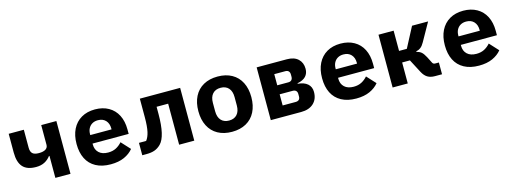

<svg xmlns="http://www.w3.org/2000/svg" viewBox="-13 -1164 4825 1813"><g transform="rotate(-15 2400.0 -258.0)"><path d="M374 -215H369Q344 -182 309 -164Q274 -146 226 -146Q138 -146 97 -192Q56 -238 56 -333V-516H204V-340Q204 -301 223 -283.5Q242 -266 285 -266Q329 -266 351.5 -281Q374 -296 374 -323V-516H522V0H374Z M650 -256Q650 -340 680.5 -401Q711 -462 767.5 -495Q824 -528 901 -528Q977 -528 1033.5 -496Q1090 -464 1120 -405Q1150 -346 1150 -266V-222H797V-213Q797 -162 829 -132Q861 -102 919 -102Q963 -102 996 -119Q1029 -136 1055 -166L1135 -79Q1102 -38 1047 -13Q992 12 914 12Q829 12 769.5 -20.5Q710 -53 680 -113Q650 -173 650 -256ZM797 -313V-305H1005V-313Q1005 -363 977.5 -392.5Q950 -422 902 -422Q870 -422 846.5 -408.5Q823 -395 810 -370.5Q797 -346 797 -313Z M1222 -115H1292Q1315 -143 1326.5 -194Q1338 -245 1338 -335V-516H1732V0H1584V-401H1471V-331Q1471 -112 1405 -46Q1377 -18 1344 -6Q1311 6 1263 6H1222Z M1841 -258Q1841 -341 1872 -402Q1903 -463 1961.5 -495.5Q2020 -528 2100 -528Q2180 -528 2238.5 -495.5Q2297 -463 2328 -402Q2359 -341 2359 -258Q2359 -175 2328 -114Q2297 -53 2238.5 -20.5Q2180 12 2100 12Q2020 12 1961.5 -20.5Q1903 -53 1872 -114Q1841 -175 1841 -258ZM2206 -217V-299Q2206 -356 2178 -387Q2150 -418 2100 -418Q2050 -418 2022 -387Q1994 -356 1994 -299V-217Q1994 -160 2022 -129Q2050 -98 2100 -98Q2150 -98 2178 -129Q2206 -160 2206 -217Z M2480 -516H2775Q2846 -516 2884.5 -480Q2923 -444 2923 -384Q2923 -339 2896.5 -310.5Q2870 -282 2814 -271V-266Q2876 -261 2909.5 -231.5Q2943 -202 2943 -152Q2943 -82 2899 -41Q2855 0 2777 0H2480ZM2751 -105Q2773 -105 2784 -116Q2795 -127 2795 -147V-171Q2795 -192 2783.5 -203Q2772 -214 2751 -214H2624V-105ZM2733 -302Q2753 -302 2764 -313.5Q2775 -325 2775 -346V-367Q2775 -388 2764 -399.5Q2753 -411 2733 -411H2624V-302Z M3050 -256Q3050 -340 3080.5 -401Q3111 -462 3167.5 -495Q3224 -528 3301 -528Q3377 -528 3433.5 -496Q3490 -464 3520 -405Q3550 -346 3550 -266V-222H3197V-213Q3197 -162 3229 -132Q3261 -102 3319 -102Q3363 -102 3396 -119Q3429 -136 3455 -166L3535 -79Q3502 -38 3447 -13Q3392 12 3314 12Q3229 12 3169.5 -20.5Q3110 -53 3080 -113Q3050 -173 3050 -256ZM3197 -313V-305H3405V-313Q3405 -363 3377.5 -392.5Q3350 -422 3302 -422Q3270 -422 3246.5 -408.5Q3223 -395 3210 -370.5Q3197 -346 3197 -313Z M3671 -516H3819V-318H3895L3999 -516H4156L4056 -338Q4039 -307 4019.5 -292Q4000 -277 3975 -272V-266Q4005 -260 4023 -244Q4041 -228 4060 -192L4091 -131Q4095 -123 4101.5 -119Q4108 -115 4117 -115H4154V0H4085Q4042 0 4013 -17.5Q3984 -35 3963 -75L3895 -205H3819V0H3671Z M4250 -256Q4250 -340 4280.5 -401Q4311 -462 4367.5 -495Q4424 -528 4501 -528Q4577 -528 4633.5 -496Q4690 -464 4720 -405Q4750 -346 4750 -266V-222H4397V-213Q4397 -162 4429 -132Q4461 -102 4519 -102Q4563 -102 4596 -119Q4629 -136 4655 -166L4735 -79Q4702 -38 4647 -13Q4592 12 4514 12Q4429 12 4369.5 -20.5Q4310 -53 4280 -113Q4250 -173 4250 -256ZM4397 -313V-305H4605V-313Q4605 -363 4577.5 -392.5Q4550 -422 4502 -422Q4470 -422 4446.5 -408.5Q4423 -395 4410 -370.5Q4397 -346 4397 -313Z"/></g></svg>

Font: iA Writer Quattro V
Style: Regular
Weight: 400
Designer: Mike Abbink, Paul van der Laan, Pieter van Rosmalen, Oliver Reichenstein
Foundry: Information Architects Inc.
Version: Version 2.000